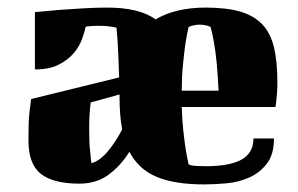

<svg xmlns="http://www.w3.org/2000/svg" viewBox="-20 -476 786 506"><path d="M72 -444Q104 -447 137 -450Q166 -452 199 -454Q232 -456 263 -456Q347 -456 390 -425Q443 -456 522 -456Q577 -456 613 -445.5Q649 -435 671 -412Q693 -389 702 -351.5Q711 -314 711 -259Q711 -242 710 -229.5Q709 -217 708 -209Q707 -199 706 -194H459Q460 -160 463 -132.5Q466 -105 469 -85Q473 -61 477 -43Q480 -41 486 -40Q491 -39 500.5 -38.5Q510 -38 525 -38Q550 -38 572.5 -41.5Q595 -45 612 -53Q629 -61 638.5 -75.5Q648 -90 648 -111H702Q702 -69 683.5 -45Q665 -21 637.5 -8.5Q610 4 578 7Q546 10 518 10Q440 10 392.5 -10Q345 -30 321 -76Q298 -39 266 -15.5Q234 8 189 8Q121 8 88 -17.5Q55 -43 55 -106Q55 -128 55.5 -148Q56 -168 58 -183Q60 -201 62 -215L294 -272Q293 -301 292 -325.5Q291 -350 290 -367Q288 -387 287 -403Q284 -404 278 -405Q273 -406 263 -407Q253 -408 239 -408Q230 -408 222 -407.5Q214 -407 206 -406Q203 -392 196 -372.5Q189 -353 174 -335.5Q159 -318 134.5 -305.5Q110 -293 72 -293ZM477 -405Q472 -383 468 -357Q465 -334 462 -303.5Q459 -273 459 -237H556Q554 -279 551 -310.5Q548 -342 544 -363Q540 -388 535 -405Q532 -406 528 -408Q524 -409 518.5 -410Q513 -411 506 -411Q499 -411 494 -410Q489 -409 485 -408Q481 -406 477 -405ZM221 -46Q243 -52 264 -77Q285 -102 302 -135Q295 -170 295 -223V-227L219 -206Q217 -190 216 -173.5Q215 -157 215 -141Q215 -121 215.5 -104Q216 -87 218 -74Q219 -59 221 -46Z"/></svg>

Font: Bigshot One
Style: Regular
Weight: 400
Designer: Gesine Todt
Foundry: Gesine Todt
Version: Version 1.001